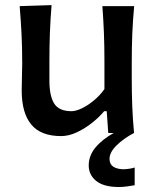

<svg xmlns="http://www.w3.org/2000/svg" viewBox="-20 -521 608 752"><path d="M219 12Q140 12 102.5 -33.2Q65 -78.5 65 -166Q65 -198.5 66 -222.8Q67 -247 67 -272Q67 -338.5 64.2 -390.8Q61.5 -443 57 -497L182 -501Q177.5 -446.5 175.5 -394Q173.5 -341.5 173.5 -284V-205Q173.5 -145.5 192.2 -115.5Q211 -85.5 260 -85.5Q277.5 -85.5 301.2 -97Q325 -108.5 348.5 -128.2Q372 -148 389 -172V-284Q389 -341.5 387 -392.2Q385 -443 381 -497H505.5Q500.5 -443 498.2 -390.8Q496 -338.5 496 -272V-218Q496 -156 498 -105.2Q500 -54.5 505 0H404L398 -85.5H388Q368.5 -62 340.5 -39.8Q312.5 -17.5 281 -2.8Q249.5 12 219 12ZM446 211.5Q386.5 211.5 357 187.8Q327.5 164 327.5 127Q327.5 89 353.5 57.2Q379.5 25.5 426 -0.5V-22.5L481.5 -28.5L504.5 0Q464 21.5 436.5 48.5Q409 75.5 409 101Q409 122 423.2 131.5Q437.5 141 462 142Q477 141.5 489 139.5Q501 137.5 507.5 135V204.5Q496.5 206.5 478.8 209Q461 211.5 446 211.5Z"/></svg>

Font: Commissioner Flair Medium
Style: Regular
Weight: 500
Designer: Kostas Bartsokas
Foundry: Kostas Bartsokas
Version: Version 1.000; ttfautohint (v1.8.3)